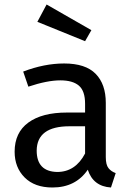

<svg xmlns="http://www.w3.org/2000/svg" viewBox="-20 -821 579 853"><path d="M473 12Q394 7 370 -67Q316 12 213 12Q134 12 89.5 -32.5Q45 -77 45 -147Q45 -232 106 -276.5Q167 -321 277 -321H358V-360Q358 -417 330.5 -440.5Q303 -464 248 -464Q190 -464 106 -436L83 -503Q177 -539 265 -539Q360 -539 405 -493Q450 -447 450 -364V-123Q450 -89 462 -74Q474 -59 494 -52ZM234 -57Q315 -57 358 -139V-260H289Q144 -260 143 -152Q143 -59 234 -57ZM358 -638 146 -724 187 -801 386 -687Z"/></svg>

Font: Trujillo
Style: Regular
Weight: 400
Designer: Fira Sans original fonts by bBox Type GmbH, Carrois Corporate GbR, & Edenspiekermann AG / Changes by Cristiano Sobral
Foundry: Fira Sans original fonts by bBox Type GmbH, Carrois Corporate GbR, & Edenspiekermann AG / Changes by Cristiano Sobral
Version: Version 4.301;October 17, 2021;FontCreator 14.0.0.2814 64-bi